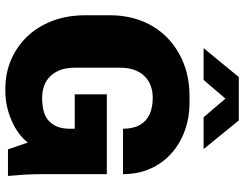

<svg xmlns="http://www.w3.org/2000/svg" viewBox="-120 -806 935 736"><g transform="rotate(90 348.0 -437.5)"><path d="M320 10Q259 10 207.5 -12.5Q156 -35 118 -75.5Q80 -116 59 -172Q38 -228 38 -296V-391Q38 -458 60.5 -514.5Q83 -571 125 -611.5Q167 -652 223.5 -674Q280 -696 348 -696H373Q430 -696 480 -678Q530 -660 567.5 -626.5Q605 -593 626 -546Q647 -499 647 -441H473Q473 -480 458.5 -505.5Q444 -531 417.5 -543Q391 -555 354 -555Q329 -555 307.5 -547Q286 -539 270.5 -522.5Q255 -506 247 -483Q239 -460 239 -430V-256Q239 -226 247 -203Q255 -180 270.5 -163.5Q286 -147 307.5 -139Q329 -131 354 -131Q382 -131 404 -136.5Q426 -142 441 -155Q456 -168 464.5 -188Q473 -208 473 -237V-256H341V-379H647V-141Q647 -94 649 -63.5Q651 -33 654 0H552L526 -76Q495 -37 440.5 -13.5Q386 10 329 10ZM164 -750 275 -885H441L551 -750H429L341 -853H374L286 -750Z"/></g></svg>

Font: Chivo Medium ExtraBold
Style: Regular
Weight: 800
Version: Version 2.002